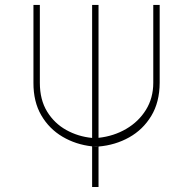

<svg xmlns="http://www.w3.org/2000/svg" viewBox="-20 -747 770 767"><path d="M592.3 -727.3H617.9V-416.2Q617.5 -338.8 584.3 -283.9Q551.1 -229 495.9 -198.2Q440.7 -167.3 373.6 -161.6V-160.5Q378.2 -160.5 382.8 -160.5H386.4Q384.6 -160.5 382.8 -160.5H373.6V0H348V-160.5H347.3Q345.5 -160.5 343.8 -160.5H347.3Q347.7 -160.5 348 -160.5V-162.3Q283 -169.4 229.8 -200.8Q176.5 -232.2 144.9 -286.4Q113.3 -340.6 113.6 -416.2V-727.3H139.2V-416.2Q139.2 -348.4 168.3 -301.1Q197.4 -253.9 244.9 -227.6Q292.3 -201.3 348 -196V-727.3H373.6V-196.4Q434.7 -203.1 484.2 -232.1Q533.7 -261 563 -308.2Q592.3 -355.5 592.3 -416.2ZM348 -160.5H373.6Q369.3 -160.9 365.1 -161.2Q356.5 -160.5 348 -160.5ZM375.7 -194.6Q377.5 -194.6 379.3 -194.6ZM341.3 -194.6H338.1Q339.8 -194.6 341.3 -194.6Z"/></svg>

Font: Inter UI Thin
Style: Regular
Weight: 100
Designer: Rasmus Andersson
Foundry: rsms
Version: 3.2;8d6f07862